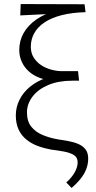

<svg xmlns="http://www.w3.org/2000/svg" viewBox="-20 -732 472 947"><path d="M333 195 307 168Q334 144 348.5 118Q363 92 363 69Q363 44 344 32.5Q325 21 295.5 15.5Q266 10 233 6Q199 0 167.5 -11.5Q136 -23 111 -43Q86 -63 72 -92.5Q58 -122 58 -163Q58 -203 76 -239.5Q94 -276 128 -304Q162 -332 210 -348.5Q258 -365 316 -365L337 -334Q268 -334 217.5 -312.5Q167 -291 140 -255Q113 -219 113 -178Q113 -134 134 -107.5Q155 -81 189.5 -66.5Q224 -52 264 -45Q291 -41 318 -36Q345 -31 367 -21.5Q389 -12 402 5Q415 22 415 50Q415 76 406 100.5Q397 125 378.5 148.5Q360 172 333 195ZM258 -334Q214 -334 179.5 -346.5Q145 -359 122 -380Q99 -401 87 -428Q75 -455 75 -485Q75 -531 96.5 -569Q118 -607 158 -635Q198 -663 253 -679Q308 -695 376 -696L401 -672Q334 -670 283.5 -657Q233 -644 199.5 -621.5Q166 -599 149 -568.5Q132 -538 132 -501Q132 -471 146 -448.5Q160 -426 182.5 -411Q205 -396 232.5 -388.5Q260 -381 286 -381H365L370 -334ZM80 -656 82 -712 397 -711 402 -672Z"/></svg>

Font: Ysabeau Office Light
Style: Regular
Weight: 300
Designer: Christian Thalmann (Catharsis Fonts)
Version: Version 2.001;gftools[0.9.30]; featfreeze: tnum,lnum,ss02